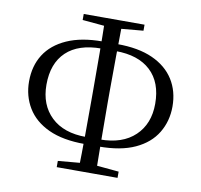

<svg xmlns="http://www.w3.org/2000/svg" viewBox="-81 -824 954 911"><g transform="rotate(10 396.0 -369.0)"><path d="M50 -378Q50 -453 85 -508Q120 -563 189.5 -594Q259 -625 361 -625H392V-591H362Q251 -591 192.5 -535.5Q134 -480 134 -377Q134 -280 194 -222.5Q254 -165 362 -165H392V-131H362Q256 -131 187 -163Q118 -195 84 -251.5Q50 -308 50 -378ZM399 -131V-165H429Q537 -165 597.5 -222.5Q658 -280 658 -377Q658 -480 598.5 -535.5Q539 -591 430 -591H399V-625H431Q534 -625 602.5 -594Q671 -563 706 -507.5Q741 -452 741 -378Q741 -308 707 -251.5Q673 -195 604 -163Q535 -131 429 -131ZM354 0Q356 -84 356.5 -169.5Q357 -255 357 -339V-394Q357 -481 356.5 -566.5Q356 -652 354 -738H438Q437 -653 436 -568Q435 -483 435 -396V-340Q435 -256 436 -170Q437 -84 438 0ZM250 -709V-738H543V-709L410 -697H384ZM250 0V-30L386 -42H413L543 -30V0Z"/></g></svg>

Font: Noto Serif KR
Style: Regular
Weight: 400
Designer: Ryoko NISHIZUKA  (kana & ideographs); Frank Grießhammer (Latin, Greek & Cyrillic); Wenlong ZHANG  (bopomofo); Sandoll Co
Foundry: Adobe
Version: Version 2.003-H1;hotconv 1.1.1;makeotfexe 2.6.0